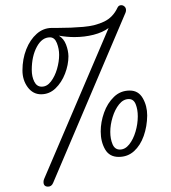

<svg xmlns="http://www.w3.org/2000/svg" viewBox="-20 -587 645 726"><path d="M161.6 118.7Q144.5 118.7 144.5 101.1Q144.5 94.7 147 89.4L390.6 -481Q368.2 -464.4 334 -455.6Q299.8 -446.8 261.2 -446.8Q233.4 -446.8 202.6 -452.1Q221.2 -440.9 229.7 -418.5Q238.3 -396 238.8 -374.5Q238.8 -341.8 225.8 -308.3Q212.9 -274.9 189.7 -252.7Q166.5 -230.5 135.3 -230.5Q104.5 -230.5 84.7 -257.3Q64.9 -284.2 64.9 -320.8Q64.9 -363.8 79.3 -400.4Q93.8 -437 118.9 -459.2Q144 -481.4 176.3 -481.4H196.8Q249.5 -481.4 294.9 -485.4Q340.3 -489.3 373.8 -505.4Q407.2 -521.5 424.3 -558.1Q428.7 -567.4 438.5 -567.4Q445.3 -567.4 450.9 -562.3Q456.5 -557.1 456.5 -548.8Q456.5 -543.5 454.6 -539.1L180.7 105Q174.8 118.7 161.6 118.7ZM137.7 -259.3Q157.7 -259.3 172.6 -278.8Q187.5 -298.3 195.6 -326.2Q203.6 -354 203.6 -379.4Q203.6 -402.3 195.1 -424.1Q186.5 -445.8 168.9 -445.8Q138.7 -445.8 119.4 -410.2Q100.1 -374.5 100.1 -322.8Q100.1 -297.4 109.6 -278.3Q119.1 -259.3 137.7 -259.3ZM428.7 6.3Q393.6 6.3 377.2 -22.5Q360.8 -51.3 360.8 -89.8Q360.8 -125.5 373.5 -161.1Q386.2 -196.8 410.9 -220.7Q435.5 -244.6 470.7 -244.6Q503.4 -244.6 520 -215.6Q536.6 -186.5 536.6 -150.4Q536.1 -108.9 523.4 -73Q510.7 -37.1 486.8 -15.4Q462.9 6.3 428.7 6.3ZM433.1 -21.5Q453.1 -21.5 468.5 -40.8Q483.9 -60.1 492.4 -89.1Q501 -118.2 501 -147Q501 -172.9 493.2 -192.6Q485.4 -212.4 467.3 -212.4Q446.3 -212.4 430.4 -192.6Q414.6 -172.9 405.8 -144Q397 -115.2 397 -88.4Q397 -62 405.5 -41.7Q414.1 -21.5 433.1 -21.5Z"/></svg>

Font: Cutive Mono
Style: Regular
Weight: 400
Designer: Vernon Adams
Foundry: Vernon Adams
Version: Version 1.110; ttfautohint (v1.8.4.7-5d5b)